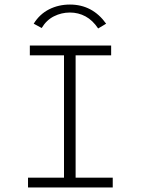

<svg xmlns="http://www.w3.org/2000/svg" viewBox="-20 -823 640 843"><path d="M103 0V-43H261V-580H111V-623H468V-580H312V-43H475V0ZM163 -700 128 -719Q154 -761 195.5 -782Q237 -803 287 -803Q386 -803 446 -719L411 -698Q387 -734 355.5 -751Q324 -768 287 -768Q250 -768 217 -751.5Q184 -735 163 -700Z"/></svg>

Font: Inconsolata Expanded Light
Style: Regular
Weight: 300
Width: 7
Monospace: yes
Designer: Raph Levien, Cyreal, Brenton Simpson
Foundry: Raph Levien, Cyreal, Google
Version: Version 3.001; ttfautohint (v1.8.2.53-6de2)